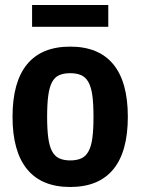

<svg xmlns="http://www.w3.org/2000/svg" viewBox="-20 -736 561 766"><path d="M108 -716H412V-629H108ZM260 10Q146 10 88 -61Q30 -132 30 -270Q30 -409 88 -479.5Q146 -550 260 -550Q374 -550 432 -479.5Q490 -409 490 -270Q490 -131 432 -60.5Q374 10 260 10ZM260 -96Q286 -96 304 -104Q322 -112 333 -132Q344 -152 348.5 -185.5Q353 -219 353 -270Q353 -321 348.5 -354.5Q344 -388 333 -408Q322 -428 304 -436Q286 -444 260 -444Q234 -444 216 -436Q198 -428 187.5 -408Q177 -388 172.5 -354.5Q168 -321 168 -270Q168 -220 172.5 -186.5Q177 -153 187.5 -133Q198 -113 216 -104.5Q234 -96 260 -96Z"/></svg>

Font: Encode Sans Compressed
Style: Bold
Weight: 700
Designer: Pablo Impallari, Andres Torresi
Foundry: Pablo Impallari, Andres Torresi
Version: Version 1.000; ttfautohint (v1.00) -l 8 -r 50 -G 200 -x 14 -